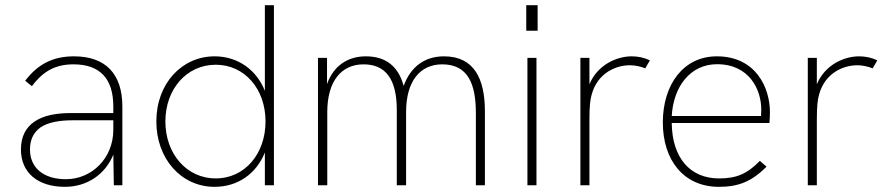

<svg xmlns="http://www.w3.org/2000/svg" viewBox="-20 -717 3445 743"><path d="M420.5 0H453.5V-305C453.5 -431.5 388 -499 266.5 -499C187 -499 127.5 -470.5 77.5 -404.5L103.5 -383.5C148 -443.5 197 -468 264.5 -468C367 -468 418.5 -412.5 418.5 -305V-279.5H255.5C199.5 -279.5 149 -271 113.5 -246.5C81 -224.5 61 -189.5 61 -138.5C61 -50.5 124 6 231.5 6C316.5 6 387.5 -42 418.5 -118.5ZM96 -138.5C96 -177.5 110.5 -204.5 136 -223.5C164.5 -243.5 210 -251.5 259.5 -251.5H418.5V-214.5C418.5 -105 335.5 -23.5 235 -23.5C147.5 -23.5 96 -68.5 96 -138.5Z M810.5 6C901 6 972.5 -45.5 1005 -127V0H1040V-697H1005V-365.5C973.5 -445 902 -499 810.5 -499C684 -499 585 -394 585 -247C585 -103.5 680.5 6 810.5 6ZM620 -247C620 -373 703 -466.5 815 -466.5C926 -466.5 1007.5 -373.5 1007.5 -247C1007.5 -120.5 926 -26.5 815 -26.5C703 -26.5 620 -121 620 -247Z M1210.5 0H1246.5V-283.5C1246.5 -403.5 1301.5 -468 1387 -468C1471.5 -468 1515.5 -412 1515.5 -291V0H1551.5V-283.5C1551.5 -403.5 1606 -468 1691.5 -468C1790.5 -468 1821.5 -392.5 1821.5 -280V0H1856.5V-286.5C1856.5 -411.5 1815 -499 1698.5 -499C1624 -499 1569.5 -459.5 1542 -384.5C1521 -463 1470.5 -499 1395.5 -499C1328.5 -499 1271.5 -465 1245.5 -391.5V-493H1210.5Z M2021 0H2056V-493H2021ZM2016.5 -598H2060.5V-697H2016.5Z M2226 0H2261V-253.5C2261 -307.5 2264 -331.5 2270 -352.5C2293 -433.5 2361.5 -464.5 2418 -464.5C2438 -464.5 2459.5 -459.5 2477 -452.5L2495 -483.5C2472 -494.5 2448 -499 2424.5 -499C2365.5 -499 2292 -465.5 2261 -391V-493H2226Z M2762 6C2839.5 6 2889.5 -15.5 2946.5 -72L2920.5 -94.5C2872 -44.5 2830.5 -26.5 2762.5 -26.5C2651.5 -26.5 2581 -105 2579.5 -241H2957.5C2958.5 -251 2959.5 -271.5 2959.5 -282.5C2959.5 -379 2904 -499 2754 -499C2624.5 -499 2545 -389.5 2545 -243C2545 -97.5 2625.5 6 2762 6ZM2579.5 -268C2586 -384 2653 -468.5 2754.5 -468.5C2880.5 -468.5 2926 -369.5 2926 -292.5C2926 -285 2925.5 -276.5 2925 -268Z M3106 0H3141V-253.5C3141 -307.5 3144 -331.5 3150 -352.5C3173 -433.5 3241.5 -464.5 3298 -464.5C3318 -464.5 3339.5 -459.5 3357 -452.5L3375 -483.5C3352 -494.5 3328 -499 3304.5 -499C3245.5 -499 3172 -465.5 3141 -391V-493H3106Z"/></svg>

Font: HK Grotesk ExtraLight
Style: Regular
Weight: 200
Designer: Alfredo Marco Pradil
Foundry: Hanken Design Co.
Version: Version 3.001;FEAKit 1.0